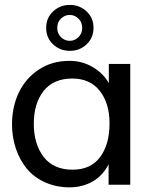

<svg xmlns="http://www.w3.org/2000/svg" viewBox="-20 -766 662 796"><path d="M269.5 -555.2C297.4 -555.2 320.3 -564.5 339.4 -582.5C358.4 -600.6 367.7 -623.5 367.7 -650.4C367.7 -677.7 358.4 -700.2 339.4 -718.3C320.3 -736.3 297.4 -745.6 269.5 -745.6C241.7 -745.6 218.8 -736.3 199.7 -718.3C180.7 -700.2 171.4 -677.7 171.4 -650.4C171.4 -623.5 180.7 -600.6 199.7 -582.5C218.8 -564.5 241.7 -555.2 269.5 -555.2ZM269 -596.7C254.9 -596.7 242.7 -602.1 232.4 -612.3C222.2 -622.6 217.3 -635.3 217.3 -650.4C217.3 -665.5 222.2 -678.2 232.4 -688.5C242.7 -698.7 254.9 -704.1 269 -704.1C283.2 -704.1 295.4 -698.7 305.7 -688.5C315.9 -678.2 320.8 -665.5 320.8 -650.4C320.8 -635.3 315.9 -622.6 305.7 -612.3C295.4 -602.1 283.2 -596.7 269 -596.7ZM280.8 -62.5C228.5 -62.5 188.5 -80.1 161.1 -115.2C133.8 -150.9 120.1 -196.8 120.1 -252.9C120.1 -309.1 133.8 -354 160.6 -388.7C188 -423.3 227.5 -440.4 279.8 -440.4C329.1 -440.4 367.2 -423.3 394 -388.7C420.9 -354.5 434.1 -309.6 434.1 -254.4C434.1 -195.8 420.9 -148.9 394.5 -114.3C368.7 -79.6 330.6 -62.5 280.8 -62.5ZM268.1 10.7C342.3 10.7 401.4 -25.4 430.2 -85.4V0H520V-501H431.2V-421.4C416 -448.2 394 -470.7 364.7 -487.8C335.9 -504.9 303.7 -513.7 268.1 -513.7C220.2 -513.7 178.2 -502 141.6 -478C68.8 -430.7 29.8 -348.1 29.8 -250.5C29.8 -179.7 51.8 -115.2 90.8 -66.9C130.4 -19.5 193.4 10.7 268.1 10.7Z"/></svg>

Font: Ride
Style: Regular
Weight: 400
Version: Version 3.000